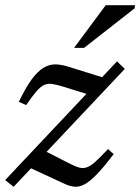

<svg xmlns="http://www.w3.org/2000/svg" viewBox="-22 -709 540 740"><path d="M-2 -15 429 -472.5 459 -443.5 30.5 11ZM79 -304 50.5 -316.5Q77 -371.5 100 -402.8Q123 -434 144.8 -447.2Q166.5 -460.5 189.2 -460.8Q212 -461 238 -453L397 -403.5L344 -337L225 -374Q198 -382.5 180.2 -385.2Q162.5 -388 148.2 -381.5Q134 -375 118 -356.5Q102 -338 79 -304ZM224.5 -1.5 87.5 -65 147.5 -129 244.5 -79.5Q267.5 -67.5 283.2 -63.2Q299 -59 313.8 -64.5Q328.5 -70 347 -87Q365.5 -104 394.5 -134.5L416 -115Q378.5 -65.5 351.5 -37.5Q324.5 -9.5 303.8 1.5Q283 12.5 264.2 10.5Q245.5 8.5 224.5 -1.5ZM263.5 -524.5 385.5 -689H498.5L497 -677L302 -524.5Z"/></svg>

Font: Newsreader 14pt
Style: Italic
Weight: 400
Italic angle: -17°
Designer: Hugues Gentile
Foundry: Production Type
Version: Version 1.003